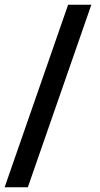

<svg xmlns="http://www.w3.org/2000/svg" viewBox="-23 -731 424 812"><path d="M94.7 61H-3.4L265.1 -710.9H363.3Z"/></svg>

Font: Vazirmatn FD NL SemiBold
Style: Regular
Weight: 600
Designer: Saber Rastikerdar
Foundry: Saber Rastikerdar
Version: Version 33.003